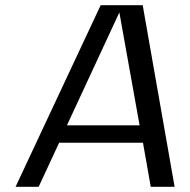

<svg xmlns="http://www.w3.org/2000/svg" viewBox="-20 -720 733 740"><path d="M129 0H40L368 -700H530L653 0H561L531 -170H208ZM518 -237 440 -672 238 -237Z"/></svg>

Font: Fivo Sans Modern
Style: Italic
Weight: 400
Designer: Alexander Slobzheninov
Foundry: Alexander Slobzheninov
Version: 1.0